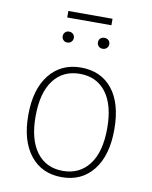

<svg xmlns="http://www.w3.org/2000/svg" viewBox="-88 -857 739 933"><g transform="rotate(10 281.0 -390.5)"><path d="M493 -262Q493 -134 436 -62Q379 10 281 10Q182 10 125.5 -61.5Q69 -133 69 -259Q69 -387 126.5 -459Q184 -531 282 -531Q381 -531 437 -461Q493 -391 493 -262ZM105 -259Q105 -145 151.5 -83Q198 -21 281 -21Q363 -21 410.5 -83Q458 -145 458 -262Q458 -377 411.5 -438.5Q365 -500 282 -500Q199 -500 152 -438Q105 -376 105 -259ZM222 -666Q222 -655 214 -647Q206 -639 194 -639Q182 -639 174.5 -647Q167 -655 167 -666Q167 -677 174.5 -685Q182 -693 194 -693Q206 -693 214 -685.5Q222 -678 222 -666ZM397 -666Q397 -655 389 -647Q381 -639 369 -639Q356 -639 348.5 -647Q341 -655 341 -666Q341 -678 348.5 -685.5Q356 -693 369 -693Q381 -693 389 -685.5Q397 -678 397 -666ZM173 -759V-791H391V-759Z"/></g></svg>

Font: FiraGO UltraLight
Style: Regular
Weight: 200
Designer: bBox Type
Foundry: bBox Type GmbH
Version: Version 1.001